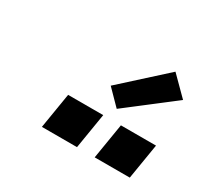

<svg xmlns="http://www.w3.org/2000/svg" viewBox="-88 -1106 676 630"><g transform="rotate(30 250.0 -791.0)"><path d="M460 -603H327L349 -737H482ZM260 -603H127L149 -737H282ZM310 -777 255 -833 416 -979 484 -911Z"/></g></svg>

Font: Iosevka SS04 Heavy
Style: Italic
Weight: 900
Italic angle: -9°
Monospace: yes
Designer: Belleve Invis
Foundry: Belleve Invis
Version: Version 19.0.0; ttfautohint (v1.8.4)